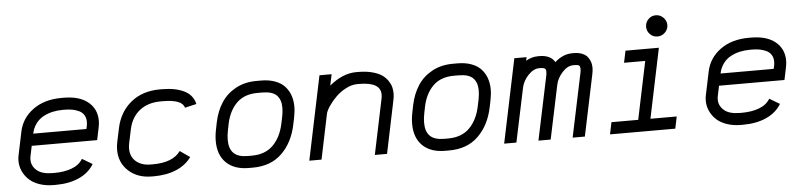

<svg xmlns="http://www.w3.org/2000/svg" viewBox="-43 -928 4888 1169"><g transform="rotate(-5 2400.5 -343.0)"><path d="M472.7 -310.5 477.1 -329.1Q479.5 -340.8 479.5 -354.5Q479.5 -378.4 468.5 -395.8Q457.5 -413.1 438.2 -422.1Q418.9 -431.2 397.7 -435.1Q376.5 -439 351.1 -439H338.9Q306.2 -439 276.6 -432.4Q247.1 -425.8 220.2 -411.4Q193.4 -397 174.3 -371.1Q155.3 -345.2 147.9 -310.5ZM132.3 -237.3 118.7 -171.9Q117.2 -165.5 117.2 -153.3Q117.2 -115.2 148.7 -88.1Q180.2 -61 245.1 -61H257.3Q315.9 -61 362.1 -78.1Q408.2 -95.2 429.7 -131.8L492.2 -94.7Q461.4 -43 400.6 -15.4Q339.8 12.2 257.3 12.2H245.1Q196.8 12.2 157.7 -1.5Q118.7 -15.1 94.2 -38.6Q69.8 -62 56.9 -91.3Q43.9 -120.6 43.9 -153.3Q43.9 -171.4 47.4 -186.5L77.1 -329.1Q94.2 -410.6 163.6 -461.4Q232.9 -512.2 338.9 -512.2H351.1Q447.3 -512.2 500 -469Q552.7 -425.8 552.7 -354.5Q552.7 -335 548.3 -314.5L532.2 -237.3Z M951.2 -438.5H939Q858.9 -438.5 808.1 -397.7Q757.3 -356.9 742.2 -284.2L724.6 -201.2Q721.2 -184.6 721.2 -168.5Q721.2 -118.7 755.1 -89.8Q789.1 -61 845.2 -61H857.4Q980.5 -61 1026.9 -127.4L1087.4 -85.4Q1054.7 -38.6 995.4 -13.2Q936 12.2 857.4 12.2H845.2Q758.8 12.2 703.4 -37.8Q647.9 -87.9 647.9 -168.5Q647.9 -190.4 653.3 -215.8L670.9 -298.8Q691.9 -397 762.5 -454.3Q833 -511.7 939 -511.7H951.2Q1034.2 -511.7 1087.2 -485.6Q1140.1 -459.5 1153.3 -403.8L1082 -387.2Q1069.8 -438.5 951.2 -438.5Z M1557.6 -438.5H1529.8Q1449.2 -438.5 1402.1 -392.1Q1355 -345.7 1338.4 -266.6L1330.6 -227.5Q1324.2 -197.3 1324.2 -168.9Q1324.2 -114.7 1351.6 -87.9Q1378.9 -61 1437 -61H1461.9Q1544.9 -61 1593.3 -109.9Q1641.6 -158.7 1658.7 -241.7L1667 -281.7Q1672.9 -311.5 1672.9 -335.9Q1672.9 -385.3 1646.5 -411.9Q1620.1 -438.5 1557.6 -438.5ZM1746.1 -335.9Q1746.1 -305.2 1738.3 -267.1L1730 -227.1Q1707.5 -119.1 1639.9 -53.5Q1572.3 12.2 1461.9 12.2H1437Q1349.6 12.2 1300.3 -35.2Q1251 -82.5 1251 -168.9Q1251 -203.1 1259.3 -242.2L1267.1 -281.2Q1281.2 -349.1 1314 -399.9Q1346.7 -450.7 1402.1 -481.2Q1457.5 -511.7 1529.8 -511.7H1557.6Q1606 -511.7 1643.1 -498Q1680.2 -484.4 1702.1 -460.2Q1724.1 -436 1735.1 -404.8Q1746.1 -373.5 1746.1 -335.9Z M2279.3 -338.9Q2281.7 -349.6 2281.7 -363.3Q2281.7 -439 2151.4 -439H2139.2Q2106 -439 2070.1 -420.4Q2034.2 -401.9 2007.6 -375.2Q1981 -348.6 1962.4 -321Q1943.8 -293.5 1939.9 -274.4L1882.8 0H1808.1L1915 -512.7H1989.3L1975.1 -444.3Q2056.6 -512.2 2139.2 -512.2H2151.4Q2199.7 -512.2 2237.1 -502.2Q2274.4 -492.2 2296.1 -477.1Q2317.9 -461.9 2331.8 -441.2Q2345.7 -420.4 2350.3 -401.9Q2355 -383.3 2355 -363.3Q2355 -343.8 2350.6 -324.2L2283.2 0H2208.5Z M2757.8 -438.5H2730Q2649.4 -438.5 2602.3 -392.1Q2555.2 -345.7 2538.6 -266.6L2530.8 -227.5Q2524.4 -197.3 2524.4 -168.9Q2524.4 -114.7 2551.8 -87.9Q2579.1 -61 2637.2 -61H2662.1Q2745.1 -61 2793.5 -109.9Q2841.8 -158.7 2858.9 -241.7L2867.2 -281.7Q2873 -311.5 2873 -335.9Q2873 -385.3 2846.7 -411.9Q2820.3 -438.5 2757.8 -438.5ZM2946.3 -335.9Q2946.3 -305.2 2938.5 -267.1L2930.2 -227.1Q2907.7 -119.1 2840.1 -53.5Q2772.5 12.2 2662.1 12.2H2637.2Q2549.8 12.2 2500.5 -35.2Q2451.2 -82.5 2451.2 -168.9Q2451.2 -203.1 2459.5 -242.2L2467.3 -281.2Q2481.4 -349.1 2514.2 -399.9Q2546.9 -450.7 2602.3 -481.2Q2657.7 -511.7 2730 -511.7H2757.8Q2806.2 -511.7 2843.3 -498Q2880.4 -484.4 2902.3 -460.2Q2924.3 -436 2935.3 -404.8Q2946.3 -373.5 2946.3 -335.9Z M3499 -387.7Q3502 -402.3 3502 -413.1Q3502 -427.2 3495.8 -433.1Q3489.7 -439 3467.8 -439H3460.4Q3423.8 -439 3392.3 -403.8Q3360.8 -368.7 3352.5 -329.1L3283.2 0H3208.5L3290 -387.7Q3293 -402.3 3293 -413.1Q3293 -422.4 3291.3 -427.2Q3289.6 -432.1 3282 -435.5Q3274.4 -439 3258.8 -439H3251Q3216.8 -439 3184.3 -405Q3151.9 -371.1 3143.1 -329.1L3073.7 0H2999L3106 -512.7H3180.7L3176.3 -491.2Q3211.9 -512.2 3251 -512.2H3258.8Q3327.1 -512.2 3353 -467.3Q3402.8 -512.2 3460.4 -512.2H3467.8Q3498.5 -512.2 3520.5 -503.2Q3542.5 -494.1 3554 -478.8Q3565.4 -463.4 3570.3 -447.3Q3575.2 -431.2 3575.2 -413.1Q3575.2 -396.5 3570.3 -373L3492.2 0H3417.5Z M4044.9 0H3646L3661.1 -73.2H3824.7L3898.4 -426.8H3769L3784.2 -499.5H3988.3L3899.4 -73.2H4060.1ZM3986.3 -698.2Q4012.7 -698.2 4032.2 -679Q4051.8 -659.7 4051.8 -633.3Q4051.8 -606.9 4032.2 -587.6Q4012.7 -568.4 3986.3 -568.4Q3959.5 -568.4 3940.7 -587.4Q3921.9 -606.4 3921.9 -633.3Q3921.9 -660.2 3940.7 -679.2Q3959.5 -698.2 3986.3 -698.2Z M4673.3 -310.5 4677.7 -329.1Q4680.2 -340.8 4680.2 -354.5Q4680.2 -378.4 4669.2 -395.8Q4658.2 -413.1 4638.9 -422.1Q4619.6 -431.2 4598.4 -435.1Q4577.1 -439 4551.8 -439H4539.6Q4506.8 -439 4477.3 -432.4Q4447.8 -425.8 4420.9 -411.4Q4394 -397 4375 -371.1Q4356 -345.2 4348.6 -310.5ZM4333 -237.3 4319.3 -171.9Q4317.9 -165.5 4317.9 -153.3Q4317.9 -115.2 4349.4 -88.1Q4380.9 -61 4445.8 -61H4458Q4516.6 -61 4562.7 -78.1Q4608.9 -95.2 4630.4 -131.8L4692.9 -94.7Q4662.1 -43 4601.3 -15.4Q4540.5 12.2 4458 12.2H4445.8Q4397.5 12.2 4358.4 -1.5Q4319.3 -15.1 4294.9 -38.6Q4270.5 -62 4257.6 -91.3Q4244.6 -120.6 4244.6 -153.3Q4244.6 -171.4 4248 -186.5L4277.8 -329.1Q4294.9 -410.6 4364.3 -461.4Q4433.6 -512.2 4539.6 -512.2H4551.8Q4647.9 -512.2 4700.7 -469Q4753.4 -425.8 4753.4 -354.5Q4753.4 -335 4749 -314.5L4732.9 -237.3Z"/></g></svg>

Font: Anka/Coder
Style: Italic
Weight: 400
Italic angle: -12°
Monospace: yes
Version: Version 001.100